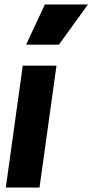

<svg xmlns="http://www.w3.org/2000/svg" viewBox="-20 -840 414 860"><path d="M6 0 82 -546H233L157 0ZM97 -640 181 -820H374L244 -640Z"/></svg>

Font: Plus Jakarta Sans ExtraBold
Style: Italic
Weight: 800
Italic angle: -8°
Designer: Gumpita Rahayu
Foundry: Tokotype
Version: Version 2.071; ttfautohint (v1.8.4.7-5d5b);gftools[0.9.29]